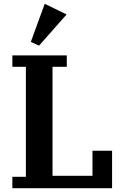

<svg xmlns="http://www.w3.org/2000/svg" viewBox="-20 -989 652 1009"><path d="M45 -60H116V-638H45V-698H331V-638H256V-65H466V-197H569V0H45ZM142 -769 215 -969 330 -913 185 -749Z"/></svg>

Font: IBM Plex Serif SemiBold
Style: Regular
Weight: 600
Designer: Mike Abbink, Paul van der Laan, Pieter van Rosmalen
Foundry: Bold Monday
Version: Version 2.5